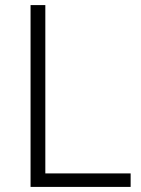

<svg xmlns="http://www.w3.org/2000/svg" viewBox="-20 -734 555 754"><path d="M100 0V-714H158V-53H493V0Z"/></svg>

Font: Noto Sans Lao Light
Style: Regular
Weight: 300
Designer: Monotype Design Team
Foundry: Monotype Imaging Inc.
Version: Version 2.003; ttfautohint (v1.8.4.7-5d5b)